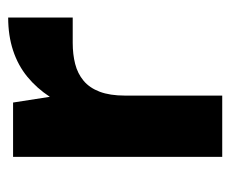

<svg xmlns="http://www.w3.org/2000/svg" viewBox="-67 -497 564 470"><g transform="rotate(-90 215.0 -262.0)"><path d="M66 0V-512H199L213 -422Q234 -454 262 -477Q290 -500 326.5 -512Q363 -524 407 -524V-366H345Q317 -366 293.5 -360Q270 -354 252.5 -339.5Q235 -325 225.5 -300Q216 -275 216 -238V0Z"/></g></svg>

Font: DM Sans 12pt Black
Style: Regular
Weight: 900
Version: Version 4.004;gftools[0.9.30]